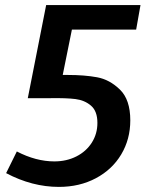

<svg xmlns="http://www.w3.org/2000/svg" viewBox="-20 -722 575 753"><path d="M514 -606H262L226 -428H248Q311 -428 360.5 -419Q410 -410 450.5 -370.5Q491 -331 491 -250Q491 -176 455.5 -116.5Q420 -57 356 -23Q292 11 211 11Q106 11 4 -43L46 -128Q121 -89 193 -89Q241 -89 279.5 -108.5Q318 -128 340 -162.5Q362 -197 362 -240Q362 -286 337 -307.5Q312 -329 276 -333.5Q240 -338 179 -337H89L161 -702H531Z"/></svg>

Font: Bitter Pro SemiBold
Style: Italic
Weight: 600
Italic angle: -9°
Designer: Sol Matas, and Bitter project Authors
Foundry: Sol Matas
Version: Version 1.010